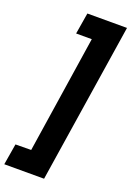

<svg xmlns="http://www.w3.org/2000/svg" viewBox="-218 -845 773 1129"><g transform="rotate(20 168.0 -280.0)"><path d="M86 87 -12 88 -34 220H215L370 -780H122L100 -647H198Z"/></g></svg>

Font: Jost* 700 Bold Italic
Style: Bold Italic
Weight: 700
Italic angle: -10°
Version: Version 3.200; ttfautohint (v0.97) -l 8 -r 50 -G 200 -x 14 -